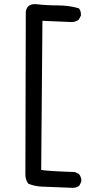

<svg xmlns="http://www.w3.org/2000/svg" viewBox="-20 -811 513 923"><path d="M330 92Q211 88 178 86Q145 84 116 72Q102 53 102 28L104 -754Q109 -791 147 -791H153Q205 -785 258.5 -785Q312 -785 359 -771Q369 -760 369 -742V-736L359 -717Q344 -705 324 -705L184 -711L178 6Q215 12 340 16L359 25Q371 39 371 57V62L361 82Q347 92 330 92Z"/></svg>

Font: Xiaolai SC
Style: Regular
Weight: 400
Designer: Nozomi Seto 瀬戸のぞみ
Version: Version 3.11;December 4, 2020;FontCreator 13.0.0.2613 64-bit